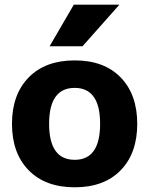

<svg xmlns="http://www.w3.org/2000/svg" viewBox="-20 -787 635 817"><path d="M294 -767H488L331 -590H191ZM102 -457.5Q173 -530 298 -530Q423 -530 493.5 -457.5Q564 -385 564 -260Q564 -135 493.5 -62.5Q423 10 298 10Q173 10 102 -62.5Q31 -135 31 -260Q31 -385 102 -457.5ZM298 -107Q406 -107 406 -260Q406 -413 298 -413Q189 -413 189 -260Q189 -107 298 -107Z"/></svg>

Font: Mplus 1p ExtraBold
Style: Regular
Weight: 800
Version: Version 1.061